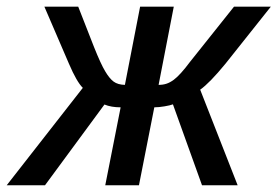

<svg xmlns="http://www.w3.org/2000/svg" viewBox="-59 -548 821 568"><path d="M297.9 -230.5Q270 -230.5 250 -238.8L74.2 0H-39.1L186 -288.1Q168 -305.7 145 -359.4L72.3 -528.3H172.4L219.2 -408.7Q239.3 -358.4 252 -337.4Q264.6 -315.9 277.1 -306.6Q289.6 -297.4 310.5 -296.9L355.5 -528.3H455.1L410.2 -296.9Q422.9 -296.9 433.3 -300.3Q443.8 -303.7 455.1 -312Q464.4 -318.8 476.6 -332.3Q488.8 -345.7 502.9 -364.7L633.3 -528.3H742.2L607.9 -359.4Q561 -302.2 533.2 -282.7L644 0H538.6L452.6 -239.3Q444.8 -236.3 427.7 -233.4Q410.6 -230.5 397.5 -230.5L352.1 0H252.4Z"/></svg>

Font: Arimo Medium
Style: Italic
Weight: 500
Italic angle: -12°
Designer: Steve Matteson
Foundry: Monotype Imaging Inc.
Version: Version 1.33